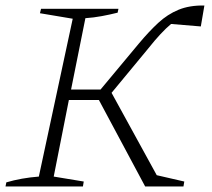

<svg xmlns="http://www.w3.org/2000/svg" viewBox="-23 -677 769 697"><path d="M-3 0 0 -15Q54 -31 118 -36L241 -609L122 -629L126 -645H407L404 -631Q376 -624 346.5 -618.5Q317 -613 287 -611L235 -352H342L482 -520Q518 -563 551.5 -594Q585 -625 625 -641.5Q665 -658 719 -657L706 -581L598 -590Q580 -575 559.5 -553Q539 -531 516 -502L382 -340L546 -41L646 -18L643 0H504L336 -314H227L172 -36L281 -18L278 0Z"/></svg>

Font: Piazzolla ExtraLight
Style: Italic
Weight: 200
Italic angle: -11.3°
Designer: Juan Pablo del Peral
Foundry: Huerta Tipografica
Version: Version 1.330